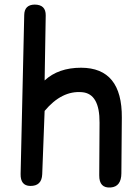

<svg xmlns="http://www.w3.org/2000/svg" viewBox="-20 -807 618 855"><path d="M133.8 -786.6Q184.6 -786.6 183.6 -737.8L178.7 -448.7Q239.7 -505.4 341.3 -505.4Q524.4 -504.9 522.5 -282.7L520.5 -35.2Q520 23.9 473.6 27.8Q421.4 32.2 421.9 -26.4L423.3 -260.3Q424.3 -390.1 345.2 -396.5Q254.9 -404.3 178.7 -313L168 -31.2Q166 22 114.3 21Q70.8 20 71.8 -32.2L87.9 -740.7Q88.9 -785.6 133.8 -786.6Z"/></svg>

Font: Comic Relief LRS
Style: Regular
Weight: 400
Designer: Jeff Davis
Foundry: Loudifier
Version: Version 1.0